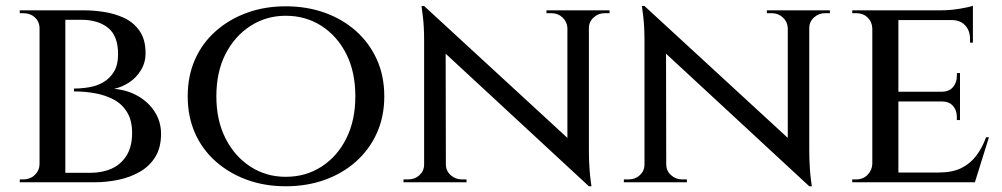

<svg xmlns="http://www.w3.org/2000/svg" viewBox="-20 -636 3498 670"><path d="M140 -600H274Q305 -600 342 -594.5Q379 -589 412 -574Q445 -559 466.5 -529Q488 -499 488 -450Q488 -418 472 -391.5Q456 -365 431 -348.5Q406 -332 378 -326Q425 -322 462 -300.5Q499 -279 520.5 -245Q542 -211 542 -169Q542 -121 522 -88.5Q502 -56 468 -36.5Q434 -17 393 -8.5Q352 0 311 0H199Q199 0 199.5 -8.5Q200 -17 200 -25Q200 -33 200 -33H296Q337 -33 369.5 -47.5Q402 -62 421.5 -93Q441 -124 441 -172Q441 -216 423.5 -244.5Q406 -273 377 -288.5Q348 -304 312 -310.5Q276 -317 238 -317V-327Q264 -327 291 -331.5Q318 -336 340.5 -349Q363 -362 377.5 -385.5Q392 -409 392 -447Q392 -511 357 -539Q322 -567 263 -567H149Q149 -568 146.5 -576Q144 -584 142 -592Q140 -600 140 -600ZM208 -600V0H118V-600ZM121 -64V0H49V-10Q49 -10 54.5 -10Q60 -10 60 -10Q86 -10 102 -26Q118 -42 118 -64ZM121 -536H118Q118 -560 102 -575Q86 -590 60 -590Q60 -590 54.5 -590Q49 -590 49 -590V-600H121Z M977 -614Q1051 -614 1113.5 -591.5Q1176 -569 1222.5 -527.5Q1269 -486 1295 -428.5Q1321 -371 1321 -300Q1321 -229 1295 -171.5Q1269 -114 1222.5 -72.5Q1176 -31 1113.5 -8.5Q1051 14 977 14Q904 14 842 -8.5Q780 -31 733 -72.5Q686 -114 660.5 -171.5Q635 -229 635 -300Q635 -371 660.5 -428.5Q686 -486 733 -527.5Q780 -569 842 -591.5Q904 -614 977 -614ZM977 -19Q1047 -19 1102 -54.5Q1157 -90 1188.5 -153Q1220 -216 1220 -300Q1220 -385 1188.5 -447.5Q1157 -510 1102 -545.5Q1047 -581 977 -581Q909 -581 854 -545.5Q799 -510 767 -447.5Q735 -385 735 -300Q735 -216 767 -153Q799 -90 854 -54.5Q909 -19 977 -19Z M1460 -615 2025 -95 2035 14 1471 -508ZM1463 -62V0H1388V-10Q1388 -10 1396.5 -10Q1405 -10 1405 -10Q1428 -10 1444 -25Q1460 -40 1460 -62ZM1536 -62Q1536 -40 1552.5 -25Q1569 -10 1591 -10Q1591 -10 1599.5 -10Q1608 -10 1608 -10V0H1533V-62ZM1460 -615 1535 -527 1536 0H1460V-493Q1460 -544 1455.5 -579.5Q1451 -615 1451 -615ZM2035 -600V-111Q2035 -78 2037 -49.5Q2039 -21 2041.5 -3.5Q2044 14 2044 14H2035L1960 -75V-600ZM2032 -538V-600H2107V-590Q2107 -590 2098.5 -590Q2090 -590 2090 -590Q2068 -590 2051.5 -575Q2035 -560 2035 -538ZM1960 -538Q1959 -560 1943 -575Q1927 -590 1904 -590Q1904 -590 1895.5 -590Q1887 -590 1887 -590V-600H1962V-538Z M2229 -615 2794 -95 2804 14 2240 -508ZM2232 -62V0H2157V-10Q2157 -10 2165.5 -10Q2174 -10 2174 -10Q2197 -10 2213 -25Q2229 -40 2229 -62ZM2305 -62Q2305 -40 2321.5 -25Q2338 -10 2360 -10Q2360 -10 2368.5 -10Q2377 -10 2377 -10V0H2302V-62ZM2229 -615 2304 -527 2305 0H2229V-493Q2229 -544 2224.5 -579.5Q2220 -615 2220 -615ZM2804 -600V-111Q2804 -78 2806 -49.5Q2808 -21 2810.5 -3.5Q2813 14 2813 14H2804L2729 -75V-600ZM2801 -538V-600H2876V-590Q2876 -590 2867.5 -590Q2859 -590 2859 -590Q2837 -590 2820.5 -575Q2804 -560 2804 -538ZM2729 -538Q2728 -560 2712 -575Q2696 -590 2673 -590Q2673 -590 2664.5 -590Q2656 -590 2656 -590V-600H2731V-538Z M3115 -600V0H3024V-600ZM3372 -34 3379 0H3113V-34ZM3330 -316V-282H3113V-316ZM3375 -600V-566H3113V-600ZM3431 -157 3382 0H3223L3256 -34Q3303 -34 3334.5 -49.5Q3366 -65 3387 -93Q3408 -121 3421 -157ZM3330 -284V-217H3319V-228Q3319 -251 3305.5 -266.5Q3292 -282 3266 -282V-284ZM3330 -381V-314H3266V-316Q3292 -316 3305.5 -332Q3319 -348 3319 -370V-381ZM3375 -569V-487H3365V-500Q3365 -529 3348 -547.5Q3331 -566 3301 -566V-569ZM3375 -616V-590L3264 -600Q3295 -600 3329 -605.5Q3363 -611 3375 -616ZM3026 -64 3037 0H2954V-10Q2954 -10 2960.5 -10Q2967 -10 2968 -10Q2992 -10 3007.5 -26Q3023 -42 3024 -64ZM3026 -537H3024Q3023 -560 3007.5 -575Q2992 -590 2968 -590Q2967 -590 2960.5 -590Q2954 -590 2954 -590V-600H3037Z"/></svg>

Font: Cinzel Medium
Style: Regular
Weight: 500
Designer: Natanael Gama
Version: Version 2.000